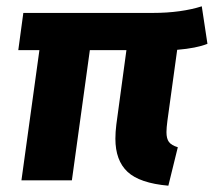

<svg xmlns="http://www.w3.org/2000/svg" viewBox="-20 -572 678 609"><path d="M48 0 105 -413H38L54 -531H464Q510 -531 549.5 -536.5Q589 -542 620 -552L638 -433Q603 -419 542 -414L511 -189Q508 -166 508 -153Q508 -132 516 -121.5Q524 -111 544 -105L514 17Q423 9 384.5 -27Q346 -63 346 -132Q346 -153 349 -177L381 -413H265L208 0Z"/></svg>

Font: Szlgxwxxxixliatcpuztgldltzi
Style: Regular
Weight: 700
Italic angle: -8°
Designer: Carrois Corporate & Edenspiekermann
Foundry: Carrois Corporate GbR & Edenspiekermann AG
Version: Version 2.001